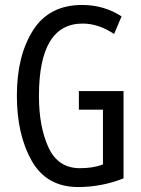

<svg xmlns="http://www.w3.org/2000/svg" viewBox="-20 -744 570 774"><path d="M298 -377V-302H395V-81Q356 -66 302 -66Q214 -66 175.5 -149.5Q137 -233 137 -357Q137 -649 313 -649Q377 -649 440 -607L470 -678Q399 -724 311 -724Q178 -724 113 -621.5Q48 -519 48 -359Q48 -201 108 -95.5Q168 10 295 10Q390 10 478 -25V-377Z"/></svg>

Font: Noto Sans Display Condensed
Style: Regular
Weight: 400
Width: 3
Designer: Monotype Design Team
Foundry: Monotype Imaging Inc.
Version: Version 1.900